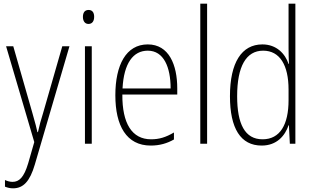

<svg xmlns="http://www.w3.org/2000/svg" viewBox="-20 -780 1698 1042"><path d="M13 -529 166 -9 133 106C110 183 84 207 48 207C34 207 20 203 7 197V233C22 239 35 242 51 242C106 242 142 205 169 113L357 -529H318L214 -167C202 -130 194 -99 186 -63H183C178 -86 173 -107 156 -166L52 -529Z M461 -726C438 -726 430 -709 430 -688C430 -667 440 -650 460 -650C481 -650 491 -666 491 -689C491 -709 483 -726 461 -726ZM478 -529H441V0H478Z M782 -539C664 -539 606 -427 606 -263C606 -98 666 10 798 10C847 10 887 -2 924 -23V-61C880 -35 844 -24 800 -24C696 -24 643 -110 644 -267H942V-300C942 -428 897 -539 782 -539ZM782 -505C869 -505 906 -415 906 -300H645C652 -437 703 -505 782 -505Z M1104 0V-760H1067V0Z M1400 10C1483 10 1527 -44 1546 -100H1548L1553 0H1583V-760H1546V-517C1546 -491 1547 -463 1548 -433H1546C1528 -488 1481 -539 1404 -539C1292 -539 1228 -441 1228 -258C1228 -83 1286 10 1400 10ZM1405 -24C1309 -24 1267 -107 1267 -258C1267 -420 1316 -505 1408 -505C1499 -505 1546 -426 1546 -294V-236C1546 -104 1500 -24 1405 -24Z"/></svg>

Font: Noto Sans Myanmar UI Condensed ExtraLight
Style: Regular
Weight: 200
Width: 3
Designer: Monotype Design Team
Foundry: Monotype Imaging Inc.
Version: Version 2.103